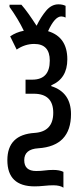

<svg xmlns="http://www.w3.org/2000/svg" viewBox="-20 -682 386 887"><path d="M250 -662Q218 -662 193.5 -633Q169 -604 149 -563Q129 -594 111.5 -618.5Q94 -643 79 -660H24V-650Q64 -594 90 -540Q54 -533 27 -514L57 -453Q95 -479 138 -479Q210 -479 210 -402Q210 -314 129 -314H98V-249H136Q226 -249 226 -161Q226 -74 140 -68Q14 -60 14 58Q14 179 140 179Q160 179 183.5 176.5Q207 174 226 174Q257 174 273 185V112Q255 103 226 103Q205 103 187 105.5Q169 108 147 108Q92 108 92 58Q92 7 157 3Q308 -7 308 -155Q308 -255 217 -284V-288Q291 -319 291 -408Q291 -511 202 -538Q233 -606 263 -606Q273 -606 283 -601V-655Q269 -662 250 -662Z"/></svg>

Font: Noto Sans Display Condensed
Style: Regular
Weight: 400
Width: 3
Designer: Monotype Design Team
Foundry: Monotype Imaging Inc.
Version: Version 1.900